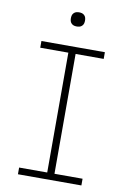

<svg xmlns="http://www.w3.org/2000/svg" viewBox="-100 -984 699 1043"><g transform="rotate(10 250.0 -462.0)"><path d="M75 0V-37H230V-698H75V-735H425V-698H270V-37H425V0ZM250 -846Q242 -846 234.5 -848Q227 -850 221 -856Q215 -862 213 -869.5Q211 -877 211 -885Q211 -893 213 -900.5Q215 -908 221 -914Q227 -920 234.5 -922Q242 -924 250 -924Q258 -924 265.5 -922Q273 -920 279 -914Q285 -908 287 -900.5Q289 -893 289 -885Q289 -877 287 -869.5Q285 -862 279 -856Q273 -850 265.5 -848Q258 -846 250 -846Z"/></g></svg>

Font: Iosevka Curly Extralight
Style: Regular
Weight: 200
Monospace: yes
Designer: Belleve Invis
Foundry: Belleve Invis
Version: Version 22.1.2; ttfautohint (v1.8.4)